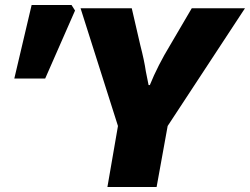

<svg xmlns="http://www.w3.org/2000/svg" viewBox="-20 -745 996 765"><path d="M450 -243 301 -712H505L539 -565Q555 -503 561 -461L572 -406H577Q608 -483 659 -567L744 -712H956L648 -243L604 0H408ZM106 -725H265L279 -703L160 -432H37Z"/></svg>

Font: Nebula Sans Black
Style: Regular
Weight: 900
Italic angle: -9°
Designer: Paul D. Hunt for Adobe (as Source Sans)
Foundry: Nebula Entertainment & Broadcasting LLC
Version: Version 1.010